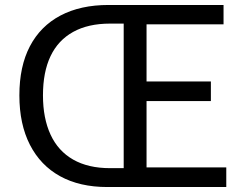

<svg xmlns="http://www.w3.org/2000/svg" viewBox="-20 -753 987 773"><path d="M412 0Q301 0 222 -43.5Q143 -87 100.5 -170Q58 -253 58 -369Q58 -486 100.5 -567Q143 -648 223.5 -690.5Q304 -733 417 -733H880V-655H570V-425H829V-346H570V-79H891V0ZM423 -76H478V-658H423Q335 -658 274.5 -624.5Q214 -591 183.5 -527Q153 -463 153 -369Q153 -277 183.5 -211Q214 -145 274.5 -110.5Q335 -76 423 -76Z"/></svg>

Font: Noto Sans JP Thin
Style: Regular
Weight: 400
Version: Version 2.004-H2;hotconv 1.0.118;makeotfexe 2.5.65603